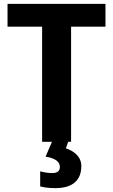

<svg xmlns="http://www.w3.org/2000/svg" viewBox="-20 -734 586 994"><path d="M290 130C290 155 273 162 249 162C230 162 206 158 188 153V231C206 236 233 240 266 240C358 240 401 198 401 125C401 75 359 46 321 34L333 0H348V-596H526V-714H19V-596H198V0H249L216 77C267 85 290 104 290 130Z"/></svg>

Font: Noto Sans Display
Style: Bold
Weight: 700
Designer: Monotype Design Team
Foundry: Monotype Imaging Inc.
Version: Version 1.900